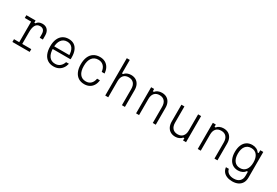

<svg xmlns="http://www.w3.org/2000/svg" viewBox="82 -2204 5435 3774"><g transform="rotate(30 2800.0 -317.0)"><path d="M101 -593H310V-543H334Q354 -575 386.5 -590.5Q419 -606 464 -606Q537 -606 579 -559.5Q621 -513 621 -430V-340H550V-417Q550 -542 444 -542Q379 -542 346 -490Q313 -438 313 -334V-63H518V0H126V-63H245V-530H101Z M861 -336H1248L1225 -314Q1225 -427 1182.5 -486Q1140 -545 1059 -545Q974 -545 927 -481Q880 -417 880 -302Q880 -178 927.5 -112.5Q975 -47 1065 -47Q1128 -47 1172.5 -82.5Q1217 -118 1239 -184H1303Q1288 -121 1255 -77Q1222 -33 1174 -9.5Q1126 14 1065 14Q984 14 927.5 -23Q871 -60 841.5 -130Q812 -200 812 -302Q812 -397 842 -465.5Q872 -534 927.5 -570Q983 -606 1059 -606Q1133 -606 1184 -572.5Q1235 -539 1261.5 -474Q1288 -409 1288 -315Q1288 -305 1287.5 -295Q1287 -285 1286 -276H861Z M1761 14Q1681 14 1625 -22.5Q1569 -59 1539 -128Q1509 -197 1509 -294Q1509 -393 1539.5 -462.5Q1570 -532 1628.5 -569Q1687 -606 1769 -606Q1838 -606 1889 -577.5Q1940 -549 1970 -496Q2000 -443 2005 -368H1941Q1931 -452 1885.5 -497.5Q1840 -543 1767 -543Q1676 -543 1626.5 -478.5Q1577 -414 1577 -294Q1577 -176 1624.5 -112.5Q1672 -49 1761 -49Q1829 -49 1872.5 -90Q1916 -131 1929 -207H1993Q1986 -138 1955.5 -88.5Q1925 -39 1875.5 -12.5Q1826 14 1761 14Z M2233 0V-848H2301V-541H2325Q2349 -572 2388.5 -589Q2428 -606 2474 -606Q2538 -606 2584 -579Q2630 -552 2655 -501.5Q2680 -451 2680 -381V0H2612V-365Q2612 -450 2571.5 -496Q2531 -542 2457 -542Q2382 -542 2341.5 -496Q2301 -450 2301 -365V0Z M2933 0V-593H3001V-541H3025Q3049 -572 3088.5 -589Q3128 -606 3174 -606Q3238 -606 3284 -579Q3330 -552 3355 -501.5Q3380 -451 3380 -381V0H3312V-365Q3312 -450 3271.5 -496Q3231 -542 3157 -542Q3082 -542 3041.5 -496Q3001 -450 3001 -365V0Z M4067 -593V0H3999V-52H3975Q3951 -21 3912 -3.5Q3873 14 3826 14Q3763 14 3716.5 -13.5Q3670 -41 3645 -91.5Q3620 -142 3620 -212V-593H3688V-227Q3688 -143 3728.5 -97Q3769 -51 3843 -51Q3918 -51 3958.5 -97Q3999 -143 3999 -227V-593Z M4333 0V-593H4401V-541H4425Q4449 -572 4488.5 -589Q4528 -606 4574 -606Q4638 -606 4684 -579Q4730 -552 4755 -501.5Q4780 -451 4780 -381V0H4712V-365Q4712 -450 4671.5 -496Q4631 -542 4557 -542Q4482 -542 4441.5 -496Q4401 -450 4401 -365V0Z M5478 -10Q5478 60 5449 110Q5420 160 5365.5 187Q5311 214 5234 214Q5165 214 5112.5 192.5Q5060 171 5029 130.5Q4998 90 4992 33H5057Q5069 90 5115.5 121Q5162 152 5234 152Q5317 152 5363.5 108.5Q5410 65 5410 -13V-105H5386Q5363 -69 5320.5 -48.5Q5278 -28 5227 -28Q5154 -28 5101.5 -62.5Q5049 -97 5021 -162Q4993 -227 4993 -316Q4993 -407 5021 -472Q5049 -537 5101.5 -571.5Q5154 -606 5227 -606Q5279 -606 5321.5 -585.5Q5364 -565 5386 -528H5410V-593H5478ZM5061 -316Q5061 -209 5107.5 -149Q5154 -89 5238 -89Q5321 -89 5367.5 -149Q5414 -209 5414 -316Q5414 -424 5367.5 -483.5Q5321 -543 5238 -543Q5154 -543 5107.5 -483.5Q5061 -424 5061 -316Z"/></g></svg>

Font: Martian Mono SemiExpanded ExtraLight
Style: Regular
Weight: 250
Monospace: yes
Version: Version 0.930